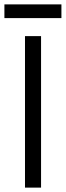

<svg xmlns="http://www.w3.org/2000/svg" viewBox="-26 -855 300 875"><path d="M87.9 -690.4H161.1V0H87.9ZM-5.9 -835H253.9V-772.5H-5.9Z"/></svg>

Font: DINish
Style: Regular
Weight: 400
Designer: Bert Driehuis
Foundry: Playbeing
Version: Version 3.008; git-95204e4c-release